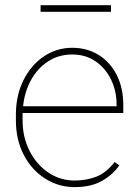

<svg xmlns="http://www.w3.org/2000/svg" viewBox="-20 -726 544 755"><path d="M273.9 9.8Q210 9.8 157.2 -23.9Q104.5 -57.6 73.5 -116.9Q42.5 -176.3 42.5 -252.9V-274.4Q42.5 -351.6 72.5 -411.1Q102.5 -470.7 152.8 -504.4Q203.1 -538.1 264.2 -538.1Q322.8 -538.1 368.2 -509.8Q413.6 -481.4 439.2 -430.7Q464.8 -379.9 464.8 -312.5V-281.7H68.8Q68.8 -278.3 68.8 -274.4V-252.9Q68.8 -187 95.9 -133.3Q123 -79.6 169.4 -47.9Q215.8 -16.1 273.9 -16.1Q319.3 -16.1 358.6 -31.2Q397.9 -46.4 430.7 -88.9L449.2 -75.7Q422.9 -38.1 380.1 -14.2Q337.4 9.8 273.9 9.8ZM264.2 -511.7Q210.9 -511.7 169.4 -484.9Q127.9 -458 102.3 -411.9Q76.7 -365.7 70.8 -308.1H438.5V-314.5Q438.5 -367.7 417 -412.4Q395.5 -457 356.4 -484.4Q317.4 -511.7 264.2 -511.7ZM416.5 -705.6V-679.7H139.6V-705.6Z"/></svg>

Font: Vazirmatn FD Thin
Style: Regular
Weight: 100
Designer: Saber Rastikerdar
Foundry: Saber Rastikerdar
Version: Version 33.003